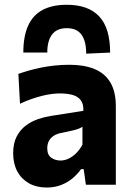

<svg xmlns="http://www.w3.org/2000/svg" viewBox="-20 -789 562 820"><path d="M179.1 11.9Q136.2 11.9 104 -6Q71.9 -24 54 -56.8Q36.2 -89.7 36.2 -134.4Q36.2 -176.8 51 -205.5Q65.9 -234.3 89.7 -252.3Q113.5 -270.3 141.8 -280Q170 -289.6 196.9 -293.8L336 -315.7Q337.2 -344.5 325.2 -360.7Q313.2 -377 290.3 -383.5Q267.4 -390 236.2 -390Q219.2 -390 199.2 -387.4Q179.2 -384.7 157.3 -379.1Q135.4 -373.5 112.3 -365.4Q89.2 -357.3 65.4 -345.9L58.5 -473.4Q77.1 -480.1 101 -487Q124.8 -494 153 -499.8Q181.1 -505.6 212.3 -509Q243.5 -512.4 276.7 -512.4Q339 -512.4 383.4 -494.3Q427.7 -476.2 451.2 -437Q474.7 -397.8 474.7 -335.1Q474.7 -310.5 474.7 -275Q474.7 -239.5 474.7 -211.3V-164.1Q474.7 -126 474.7 -85.8Q474.7 -45.7 474.7 0H346.8L337.4 -66.7H326.1Q312.6 -47.3 292 -29.2Q271.3 -11.2 243.1 0.3Q214.8 11.9 179.1 11.9ZM238.3 -103.4Q256.2 -103.4 273.5 -111.8Q290.9 -120.2 306 -135.3Q321.1 -150.5 332.1 -171.3V-247.9Q326 -243.4 316.8 -239.7Q307.6 -235.9 289.8 -231.6Q271.9 -227.4 240.3 -221.1Q222.3 -217.4 209.3 -209Q196.3 -200.6 189 -187.2Q181.8 -173.9 181.8 -155.9Q181.8 -127.4 199 -115.4Q216.3 -103.4 238.3 -103.4ZM348.1 -559.8Q348.1 -613.4 327.9 -641Q307.8 -668.7 265.5 -668.7Q222.7 -668.7 202.3 -641.6Q181.9 -614.6 181.9 -564.5H79.6Q79.6 -634.1 100.2 -679.4Q120.7 -724.7 162 -746.6Q203.3 -768.6 265.5 -768.6Q357.2 -768.6 403.8 -718.8Q450.3 -669.1 450.3 -564.5Z"/></svg>

Font: Commissioner Thin
Style: Regular
Weight: 100
Designer: Kostas Bartsokas
Foundry: Kostas Bartsokas
Version: Version 1.001;gftools[0.9.23]